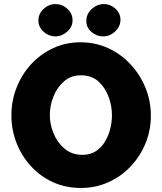

<svg xmlns="http://www.w3.org/2000/svg" viewBox="-20 -910 791 937"><path d="M35.6 -347.7Q35.6 -418 60.8 -482.2Q85.9 -546.4 131.6 -596.2Q177.2 -646 238.8 -674.8Q300.3 -703.6 373 -703.6Q445.8 -703.6 508.3 -674.8Q570.8 -646 617.4 -595.7Q664.1 -545.4 690.2 -481Q716.3 -416.5 716.3 -345.2Q716.3 -274.4 690.2 -210.7Q664.1 -147 617.7 -97.9Q571.3 -48.8 509 -20.8Q446.8 7.3 374.5 7.3Q300.8 7.3 239 -20.8Q177.2 -48.8 131.6 -98.4Q85.9 -147.9 60.8 -211.9Q35.6 -275.9 35.6 -347.7ZM382.8 -154.3Q420.4 -154.3 447.8 -172.1Q475.1 -189.9 492.4 -219Q509.8 -248 518.1 -281.7Q526.4 -315.4 526.4 -347.7Q526.4 -392.6 510 -437.5Q493.7 -482.4 460.2 -512.5Q426.8 -542.5 375.5 -542.5Q325.7 -542.5 291.7 -512.5Q257.8 -482.4 240.5 -438Q223.1 -393.6 223.1 -349.1Q223.1 -303.2 241.7 -258.3Q260.3 -213.4 295.9 -183.8Q331.5 -154.3 382.8 -154.3ZM167.5 -810.1Q167.5 -843.3 192.9 -866.7Q218.3 -890.1 251 -890.1Q283.2 -890.1 308.6 -867.2Q334 -844.2 334 -811Q334 -778.3 307.9 -755.4Q281.7 -732.4 250 -732.4Q218.3 -732.4 192.9 -754.9Q167.5 -777.3 167.5 -810.1ZM401.4 -807.6Q401.4 -842.3 427.7 -866.2Q454.1 -890.1 487.8 -890.1Q518.6 -890.1 543.2 -867.7Q567.9 -845.2 567.9 -813.5Q567.9 -780.8 542 -756.6Q516.1 -732.4 483.4 -732.4Q452.1 -732.4 426.8 -753.7Q401.4 -774.9 401.4 -807.6Z"/></svg>

Font: Belanosima SemiBold
Style: Regular
Weight: 600
Designer: The DocRepair Project, Santiago Orozco
Foundry: Google
Version: Version 2.000